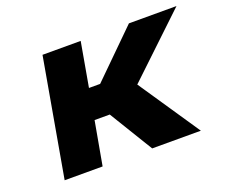

<svg xmlns="http://www.w3.org/2000/svg" viewBox="-93 -668 949 808"><g transform="rotate(-20 381.5 -264.0)"><path d="M343 -195 462 0H680L495 -274L763 -528H550L349 -330H299L334 -528H163L70 0H240L275 -195Z"/></g></svg>

Font: Asimov
Style: XWidIt
Weight: 500
Designer: Google
Version: Version 2.000980; 2014